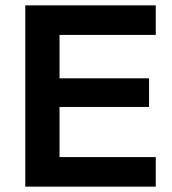

<svg xmlns="http://www.w3.org/2000/svg" viewBox="-20 -695 642 715"><path d="M560 0H74.2V-675H560V-565H201.7V-403.3H535V-296.7H201.7V-110H560Z"/></svg>

Font: Funnel Display SemiBold
Style: Regular
Weight: 600
Designer: NORD ID, Kristian Moeller
Foundry: Dicotype
Version: Version 1.000